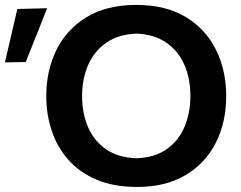

<svg xmlns="http://www.w3.org/2000/svg" viewBox="-116 -747 981 780"><path d="M441 12.5Q346 12.5 276.5 -17Q207 -46.5 161.5 -98Q116 -149.5 94 -216Q72 -282.5 72 -356.5Q72 -460 113.2 -544Q154.5 -628 236 -677.5Q317.5 -727 437 -727Q558.5 -727 639.8 -677.2Q721 -627.5 762 -543.5Q803 -459.5 803 -357Q803 -251 761 -167.5Q719 -84 638 -35.8Q557 12.5 441 12.5ZM438.5 -104Q514 -107 562.5 -142Q611 -177 634.2 -233.2Q657.5 -289.5 657.5 -357Q657.5 -429 632.5 -485Q607.5 -541 558.8 -574.2Q510 -607.5 438.5 -610.5Q364.5 -607.5 315.2 -573Q266 -538.5 241.8 -482.2Q217.5 -426 217.5 -357Q217.5 -288.5 241 -232.2Q264.5 -176 313.5 -141.5Q362.5 -107 438.5 -104ZM-96 -493.5Q-83.5 -547.5 -70.8 -602Q-58 -656.5 -45.5 -710.5L75.5 -713.5Q57 -667 32.8 -606Q8.5 -545 -11.5 -495Z"/></svg>

Font: Commissioner Loud SemiBold
Style: Regular
Weight: 600
Designer: Kostas Bartsokas
Foundry: Kostas Bartsokas
Version: Version 1.000; ttfautohint (v1.8.3)